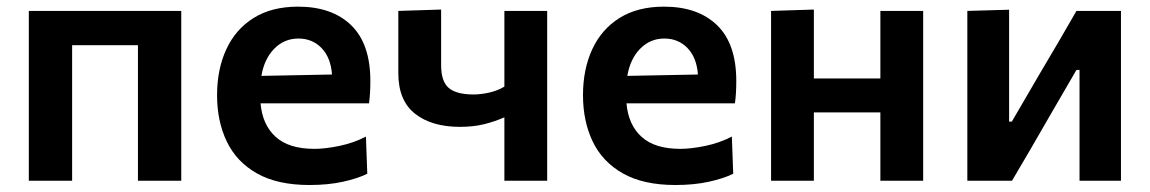

<svg xmlns="http://www.w3.org/2000/svg" viewBox="-20 -530 3372 563"><path d="M64.5 0V-498H511.5V0H384.5V-397.5H191.5V0Z M887.5 12.5Q793.5 12.5 733.5 -21.5Q673.5 -55.5 645 -115Q616.5 -174.5 616.5 -251Q616.5 -327 643.8 -385.8Q671 -444.5 724 -477.5Q777 -510.5 854 -510.5Q953.5 -510.5 1009.8 -456Q1066 -401.5 1066 -292.5Q1066 -254.5 1062 -227H744Q749.5 -164 788.2 -128.8Q827 -93.5 902 -93.5Q933.5 -93.5 975.5 -102.2Q1017.5 -111 1053 -129.5L1057 -20.5Q1028.5 -6.5 985.2 3Q942 12.5 887.5 12.5ZM855 -417Q813.5 -417 784.2 -387.2Q755 -357.5 746.5 -307.5L953.5 -311.5Q950 -361 923 -389Q896 -417 855 -417Z M1459 0V-186Q1432 -174 1400.2 -166Q1368.5 -158 1329 -158Q1246 -158 1197 -196.5Q1148 -235 1148 -315.5V-498L1273.5 -502V-339Q1273.5 -291 1296 -272Q1318.5 -253 1368.5 -253Q1390 -253 1414.5 -258.5Q1439 -264 1459 -276V-498H1584.5V0Z M1960.5 12.5Q1866.5 12.5 1806.5 -21.5Q1746.5 -55.5 1718 -115Q1689.5 -174.5 1689.5 -251Q1689.5 -327 1716.8 -385.8Q1744 -444.5 1797 -477.5Q1850 -510.5 1927 -510.5Q2026.5 -510.5 2082.8 -456Q2139 -401.5 2139 -292.5Q2139 -254.5 2135 -227H1817Q1822.5 -164 1861.2 -128.8Q1900 -93.5 1975 -93.5Q2006.5 -93.5 2048.5 -102.2Q2090.5 -111 2126 -129.5L2130 -20.5Q2101.5 -6.5 2058.2 3Q2015 12.5 1960.5 12.5ZM1928 -417Q1886.5 -417 1857.2 -387.2Q1828 -357.5 1819.5 -307.5L2026.5 -311.5Q2023 -361 1996 -389Q1969 -417 1928 -417Z M2241 0V-498L2366.5 -502V-300H2561.5V-498H2687V0H2561.5V-200.5H2366.5V0Z M2816.5 0V-498L2939 -501.5V-173.5H2947L3029.5 -315Q3057 -361 3083.8 -407Q3110.5 -453 3136.5 -498H3267V0H3145.5V-325H3136.5L3055.5 -185.5Q3028.5 -138.5 3001.5 -92Q2974 -45.5 2947.5 0Z"/></svg>

Font: Heraclito SemiBold
Style: Regular
Weight: 600
Designer: Kostas Bartsokas (font) & Cristiano Sobral (main changes)
Foundry: Kostas Bartsokas (font) & Cristiano Sobral (main changes)
Version: Version 1.00;July 8, 2020;FontCreator 13.0.0.2655 64-bit